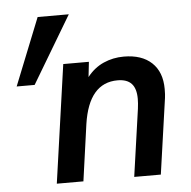

<svg xmlns="http://www.w3.org/2000/svg" viewBox="-51 -748 794 798"><g transform="rotate(-5 346.5 -348.5)"><path d="M135 -697H265L98 -417H23ZM224 -493H331L324 -430Q353 -467 392.5 -484.5Q432 -502 477 -502Q552 -502 593.5 -463Q635 -424 635 -353Q635 -329 633 -316L588 0H477L517 -281Q520 -304 520 -322Q520 -365 501 -385.5Q482 -406 443 -406Q323 -406 298 -236L265 0H154Z"/></g></svg>

Font: Hanken Grotesk SemiBold
Style: Italic
Weight: 600
Italic angle: -8°
Designer: Alfredo Marco Pradil
Foundry: Hanken Design Co.
Version: Version 3.014